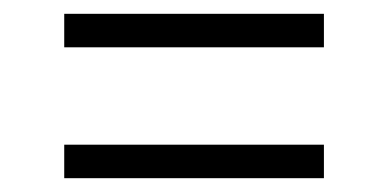

<svg xmlns="http://www.w3.org/2000/svg" viewBox="-20 -519 562 278"><path d="M73 -450.5V-499H449V-450.5ZM73 -261V-309.5H449V-261Z"/></svg>

Font: Encode Sans Semi Condensed Light
Style: Regular
Weight: 300
Width: 4
Designer: Multiple Designers
Foundry: Impallari Type
Version: Version 3.000; ttfautohint (v1.8.3) -l 8 -r 50 -G 200 -x 14 